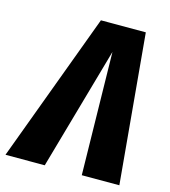

<svg xmlns="http://www.w3.org/2000/svg" viewBox="-157 -779 763 863"><g transform="rotate(15 224.5 -347.5)"><path d="M415 -694.8 478 0H303.2L293 -570.8L130.9 0H-51.8L206.1 -694.8Z"/></g></svg>

Font: Fira Sans Compressed ExtraBold
Style: Italic
Weight: 800
Width: 3
Italic angle: -8°
Designer: Carrois Corporate & Edenspiekermann AG
Foundry: Carrois Corporate GbR & Edenspiekermann AG
Version: Version 4.203;PS 004.203;hotconv 1.0.88;makeotf.lib2.5.64775